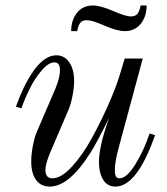

<svg xmlns="http://www.w3.org/2000/svg" viewBox="-20 -670 610 702"><path d="M526.9 -182.1 546.9 -175.8Q481 12.2 401.9 12.2Q372.6 12.2 357.2 -12.7Q341.8 -37.6 341.8 -77.1Q341.8 -135.3 378.9 -238.8Q335.4 -150.9 311.5 -112.8Q232.9 12.2 162.1 12.2Q129.9 12.2 112.1 -11.7Q94.2 -35.6 94.2 -80.1Q94.2 -106 100.1 -136.5Q106 -167 113.8 -186L183.1 -347.2Q199.2 -386.7 199.2 -413.1Q199.2 -441.9 179.2 -441.9Q157.7 -441.9 133.1 -413.3Q108.4 -384.8 90.3 -348.9Q72.3 -313 58.1 -273.9L38.1 -279.8Q51.8 -317.9 67.1 -349.9Q82.5 -381.8 101.3 -409.2Q120.1 -436.5 141.8 -452.1Q163.6 -467.8 186 -467.8Q215.8 -467.8 233.4 -441.9Q251 -416 251 -375Q251 -350.6 245.1 -320.1Q239.3 -289.6 231 -270L162.1 -108.9Q146 -69.3 146 -48.8Q146 -18.1 171.9 -18.1Q204.1 -18.1 243.9 -61.8Q283.7 -105.5 317.6 -168.2Q351.6 -231 377.4 -290Q403.3 -349.1 416 -390.1L436 -456.1H502L415 -133.8Q399.9 -79.6 399.9 -47.9Q399.9 -31.7 403.8 -24.9Q407.7 -18.1 417 -18.1Q442.9 -18.1 474.1 -67.9Q505.4 -117.7 526.9 -182.1ZM262.2 -556.2H240.2Q240.2 -596.7 261.5 -623.3Q282.7 -649.9 319.8 -649.9Q347.2 -649.9 393.3 -629.9Q439.5 -609.9 458 -609.9Q474.6 -609.9 482.4 -619.4Q490.2 -628.9 494.1 -649.9H516.1Q516.1 -609.9 494.6 -583Q473.1 -556.2 436 -556.2Q408.7 -556.2 362.5 -576.2Q316.4 -596.2 297.9 -596.2Q281.2 -596.2 273.7 -586.9Q266.1 -577.6 262.2 -556.2Z"/></svg>

Font: Flanker Steampunk
Style: Italic
Weight: 400
Italic angle: -12°
Designer: Alexey Kryukov, Leonardo Di Lena
Foundry: Alexey Kryukov, Leonardo Di Lena
Version: 1.210